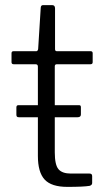

<svg xmlns="http://www.w3.org/2000/svg" viewBox="-20 -730 415 750"><path d="M342 -522V-487Q342 -479 333 -479H202Q194 -479 194 -471V-319H290Q296 -319 296 -311V-283Q296 -272 283 -272H194V-135Q194 -86 208.5 -69Q223 -52 257 -52H330Q340 -52 340 -42V-15Q340 -7 330 -4Q306 0 243 0Q181 0 154.5 -28.5Q128 -57 128 -121V-272H54Q48 -272 46 -274.5Q44 -277 44 -282V-310Q44 -319 51 -319H128V-470Q128 -479 119 -479H34Q25 -479 25 -487V-522Q25 -530 33 -530H122Q127 -530 129 -538L139 -698Q139 -710 148 -710H184Q195 -710 195 -697V-538Q195 -530 202 -530H334Q342 -530 342 -522Z"/></svg>

Font: Libre Franklin Light
Style: Regular
Weight: 300
Designer: Pablo Impallari, Rodrigo Fuenzalida
Foundry: Impallari Type
Version: Version 1.002; ttfautohint (v1.5)